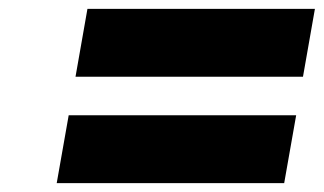

<svg xmlns="http://www.w3.org/2000/svg" viewBox="-20 -631 730 433"><path d="M134.9 -371 107.9 -218H620.9L647.9 -371ZM177.2 -611 150.3 -458H663.3L690.2 -611Z"/></svg>

Font: Hussar Wysoki
Style: Obl
Weight: 700
Foundry: Cannot Into Space Fonts
Version: Version 0.92